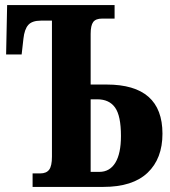

<svg xmlns="http://www.w3.org/2000/svg" viewBox="-20 -734 668 754"><path d="M108 -53H138Q162 -53 173 -67.5Q184 -82 184 -119V-653H141Q106 -653 91 -636Q76 -619 72 -582L65 -520H4L8 -714H430V-661H381Q356 -661 346 -647.5Q336 -634 336 -601V-402H399Q618 -402 618 -209Q618 -111 559.5 -55.5Q501 0 386 0H108ZM370 -59Q411 -59 433 -95Q455 -131 455 -200Q455 -279 432 -311.5Q409 -344 362 -344H336V-59Z"/></svg>

Font: Noto Serif CondExtraBold
Style: Regular
Weight: 800
Width: 3
Designer: Monotype Design Team
Foundry: Monotype Imaging Inc.
Version: Version 1.001